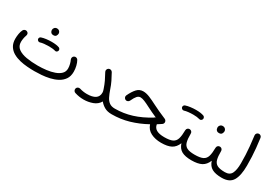

<svg xmlns="http://www.w3.org/2000/svg" viewBox="16 -1385 3064 2172"><g transform="rotate(30 1548.0 -299.5)"><path d="M46.9 -182.1Q46.9 -212.4 52.5 -245.6Q58.1 -278.8 70.3 -302.7Q77.1 -316.4 91.8 -321.3Q106.4 -326.2 120.1 -319.3Q148.4 -305.2 136.2 -269.5Q129.9 -255.4 125.2 -229.5Q120.6 -203.6 120.6 -182.1Q120.6 -127 161.4 -96.9Q202.1 -66.9 269.8 -55.4Q337.4 -43.9 417.5 -43.9Q474.1 -43.9 530 -50.8Q585.9 -57.6 632.1 -74Q678.2 -90.3 705.8 -117.9Q733.4 -145.5 733.4 -187Q733.4 -214.4 725.8 -243.7Q718.3 -272.9 710 -288.1Q703.6 -302.7 707.3 -316.7Q710.9 -330.6 723.6 -337.9Q736.8 -345.7 751.5 -341.6Q766.1 -337.4 773.9 -324.7Q789.1 -298.3 798.1 -261.5Q807.1 -224.6 807.1 -187Q807.1 -127.4 779.8 -88.1Q752.4 -48.8 708 -25.1Q663.6 -1.5 611.3 10.3Q559.1 22 508.1 25.6Q457 29.3 417.5 29.3Q374.5 29.3 324.2 25.6Q273.9 22 225.1 10.5Q176.3 -1 136 -23.9Q95.7 -46.9 71.3 -85.4Q46.9 -124 46.9 -182.1ZM356 -476.1Q356 -491.7 367.9 -504.9Q379.9 -518.1 399.4 -518.1Q413.1 -518.1 422.4 -512.5Q431.6 -506.8 437 -498.5Q443.8 -487.3 443.8 -475.6Q443.8 -461.9 434.6 -446Q425.3 -430.2 399.4 -430.2Q381.3 -430.2 372.3 -438Q363.3 -445.8 359.4 -456.5Q356 -465.3 356 -476.1ZM272.9 -303.2Q269.5 -314.5 275.1 -325Q280.8 -335.4 292.5 -338.9Q318.4 -347.7 353.5 -352.1Q388.7 -356.4 422.9 -356.4Q486.8 -356.4 524.4 -341.8Q535.6 -335.4 539.3 -323.2Q543 -311 536.1 -300.3Q523.9 -281.2 503.4 -287.6Q489.7 -292 467.8 -294.4Q445.8 -296.9 422.9 -296.9Q390.1 -296.9 359.6 -293.7Q329.1 -290.5 309.1 -283.7Q297.9 -280.3 287.4 -286.4Q276.9 -292.5 272.9 -303.2Z M918.9 -34.2Q922.9 -48.3 936 -55.4Q949.2 -62.5 964.4 -58.6Q1012.2 -43.9 1060.1 -43.9Q1131.3 -43.9 1168.9 -68.6Q1206.5 -93.3 1206.5 -145Q1206.5 -154.8 1204.3 -164.3Q1202.1 -173.8 1198.7 -182.6Q1198.2 -184.1 1197.8 -186Q1196.8 -189 1195.3 -192.9Q1180.2 -238.3 1162.1 -276.1Q1144 -314 1117.2 -362.8Q1109.4 -375.5 1113.3 -390.4Q1117.2 -405.3 1129.9 -413.1Q1143.1 -420.9 1158 -417Q1172.9 -413.1 1180.7 -400.4Q1207.5 -351.6 1227.3 -311.5Q1247.1 -271.5 1265.1 -217.3Q1281.2 -170.9 1299.1 -135Q1316.9 -99.1 1344.5 -78.9Q1372.1 -58.6 1417 -58.6H1417.5Q1433.1 -58.6 1443.4 -48.1Q1453.6 -37.6 1453.6 -22Q1453.6 -6.8 1443.4 3.9Q1433.1 14.6 1417.5 14.6H1417Q1360.8 14.6 1323 -7.1Q1285.2 -28.8 1259.8 -61Q1231.4 -11.7 1175.3 8.8Q1119.1 29.3 1060.1 29.3Q1028.8 29.3 1001.7 25.1Q974.6 21 943.4 11.2Q929.2 7.3 922.1 -6.3Q915 -20 918.9 -34.2Z M1600.6 -389.6Q1639.6 -389.6 1685.8 -370.6Q1731.9 -351.6 1787.1 -322.8Q1821.8 -304.7 1865.7 -284.7Q1909.7 -264.6 1963.9 -241.7Q1973.6 -237.8 1980 -228Q1986.3 -218.3 1986.3 -208Q1986.3 -188.5 1969.2 -176.8Q1942.9 -159.2 1917.5 -143.1Q1924.8 -99.1 1960.4 -78.9Q1996.1 -58.6 2062 -58.6H2062.5Q2078.1 -58.6 2088.4 -48.1Q2098.6 -37.6 2098.6 -22Q2098.6 -6.8 2088.4 3.9Q2078.1 14.6 2062.5 14.6H2062Q1985.8 14.6 1928.7 -14.2Q1871.6 -43 1851.6 -105Q1746.6 -47.4 1639.6 -16.4Q1532.7 14.6 1417.5 14.6Q1402.3 14.6 1391.4 3.7Q1380.4 -7.3 1380.4 -22Q1380.4 -36.6 1391.1 -47.6Q1401.9 -58.6 1417.5 -58.6Q1530.3 -58.6 1637 -92Q1743.7 -125.5 1851.6 -192.4Q1858.4 -200.2 1868.2 -203.1L1869.1 -203.6Q1832 -220.2 1800 -234.9Q1768.1 -249.5 1740.7 -264.2Q1694.8 -288.1 1662.4 -301.5Q1629.9 -314.9 1606.9 -314.9Q1582.5 -314.9 1563.5 -293.7Q1544.4 -272.5 1522 -223.6Q1517.1 -211.4 1501 -204.8Q1484.9 -198.2 1469.2 -208Q1458.5 -214.8 1453.9 -227.8Q1449.2 -240.7 1455.6 -254.4Q1484.9 -316.9 1518.3 -353.3Q1551.8 -389.6 1600.6 -389.6Z M2025.4 -22Q2025.4 -37.6 2036.4 -48.1Q2047.4 -58.6 2062.5 -58.6Q2134.3 -58.6 2169.7 -75.9Q2205.1 -93.3 2217.3 -134.3Q2229.5 -175.3 2230 -246.1Q2231 -263.2 2242.4 -272.7Q2253.9 -282.2 2269 -281.2Q2284.7 -280.3 2294.4 -268.8Q2304.2 -257.3 2303.2 -242.7Q2302.2 -174.3 2313.5 -133.8Q2324.7 -93.3 2358.2 -75.9Q2391.6 -58.6 2458 -58.6H2458.5Q2474.1 -58.6 2484.4 -48.1Q2494.6 -37.6 2494.6 -22Q2494.6 -6.8 2484.4 3.9Q2474.1 14.6 2458.5 14.6H2458Q2377 14.6 2331.3 -10.5Q2285.6 -35.6 2266.1 -96.7Q2241.2 -35.2 2193.6 -10.3Q2146 14.6 2062.5 14.6Q2047.4 14.6 2036.4 3.9Q2025.4 -6.8 2025.4 -22ZM2068.8 -450.7Q2065.4 -462.4 2071.3 -473.4Q2077.1 -484.4 2089.4 -487.8Q2115.2 -496.6 2151.1 -501.2Q2187 -505.9 2222.2 -505.9Q2287.6 -505.9 2326.2 -490.7Q2337.9 -484.4 2341.6 -471.4Q2345.2 -458.5 2338.4 -447.3Q2324.7 -427.7 2304.2 -434.1Q2272.5 -443.8 2222.2 -443.8Q2188.5 -443.8 2157.5 -440.4Q2126.5 -437 2106.4 -430.2Q2094.2 -426.8 2083.5 -433.1Q2072.8 -439.5 2068.8 -450.7Z M2421.4 -22Q2421.4 -37.6 2432.4 -48.1Q2443.4 -58.6 2458.5 -58.6Q2530.3 -58.6 2565.7 -75.9Q2601.1 -93.3 2613.3 -134.3Q2625.5 -175.3 2626 -246.1Q2627 -263.2 2638.4 -272.7Q2649.9 -282.2 2665 -281.2Q2680.7 -280.3 2690.4 -268.8Q2700.2 -257.3 2699.2 -242.7Q2698.2 -174.3 2709.5 -133.8Q2720.7 -93.3 2754.2 -75.9Q2787.6 -58.6 2854 -58.6H2854.5Q2870.1 -58.6 2880.4 -48.1Q2890.6 -37.6 2890.6 -22Q2890.6 -6.8 2880.4 3.9Q2870.1 14.6 2854.5 14.6H2854Q2772.9 14.6 2727.3 -10.5Q2681.6 -35.6 2662.1 -96.7Q2637.2 -35.2 2589.6 -10.3Q2542 14.6 2458.5 14.6Q2443.4 14.6 2432.4 3.9Q2421.4 -6.8 2421.4 -22ZM2529.8 -456.1Q2529.8 -472.7 2542.2 -486.1Q2554.7 -499.5 2575.2 -499.5Q2589.4 -499.5 2598.9 -493.7Q2608.4 -487.8 2613.8 -479.5Q2621.1 -468.3 2621.1 -455.6Q2621.1 -441.4 2611.6 -424.8Q2602.1 -408.2 2574.7 -408.2Q2556.6 -408.2 2546.9 -416.5Q2537.1 -424.8 2533.2 -435.5Q2529.8 -447.8 2529.8 -456.1Z M2817.9 -22Q2817.9 -37.6 2828.6 -48.1Q2839.4 -58.6 2854.5 -58.6Q2917.5 -58.6 2940.2 -104.7Q2962.9 -150.9 2962.9 -236.3Q2962.9 -294.9 2960.7 -345.2Q2958.5 -395.5 2953.1 -452.4Q2947.8 -509.3 2938 -586.4Q2936 -601.6 2945.3 -613.5Q2954.6 -625.5 2969.2 -627.4Q2984.4 -629.9 2996.3 -620.4Q3008.3 -610.8 3010.3 -596.2Q3019.5 -526.9 3024.9 -471.4Q3030.3 -416 3032.7 -363.3Q3035.2 -310.5 3035.2 -247.6Q3035.2 -117.2 2995.8 -51.3Q2956.5 14.6 2854.5 14.6Q2839.4 14.6 2828.6 3.9Q2817.9 -6.8 2817.9 -22Z"/></g></svg>

Font: Mikhak-DS2-FD Regular
Style: Regular
Weight: 400
Designer: Amin Abedi
Version: Version 3.4